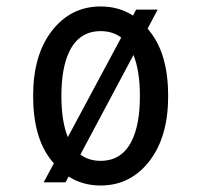

<svg xmlns="http://www.w3.org/2000/svg" viewBox="-20 -567 626 597"><path d="M115.7 0 147.5 -59.1Q143.6 -63.5 139.6 -68.4Q83 -139.2 83 -268.6Q83 -394 139.6 -468.8Q198.7 -546.9 293 -546.9Q349.6 -546.9 393.6 -518.6L403.3 -537.1H470.2L439 -478Q442.4 -473.6 446.3 -468.8Q502.9 -397.9 502.9 -268.6Q502.9 -143.1 446.3 -68.4Q387.2 9.8 293 9.8Q236.8 9.8 193.4 -18.1L183.6 0ZM293 -66.9Q359.4 -66.9 390.1 -129.9Q415 -180.7 415 -268.6Q415 -346.7 395 -396L230 -86.4Q255.9 -66.9 293 -66.9ZM190.9 -140.6 356.9 -450.2Q330.6 -470.2 293 -470.2Q226.6 -470.2 195.8 -407.2Q170.9 -356 170.9 -268.6Q170.9 -189.9 190.9 -140.6Z"/></svg>

Font: Consola Mono
Style: Book
Weight: 400
Monospace: yes
Version: Version 2.001